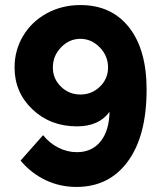

<svg xmlns="http://www.w3.org/2000/svg" viewBox="-20 -736 647 766"><path d="M287.1 -231.9Q375 -231.9 417 -290Q415.5 -213.9 380.9 -171.4Q346.2 -128.9 287.1 -128.9Q248.5 -128.9 213.1 -146.7Q177.7 -164.6 151.9 -196.8L62 -95.2Q105 -44.4 162.1 -17.3Q219.2 9.8 285.2 9.8Q415.5 9.8 490.2 -92.3Q564.9 -194.3 564.9 -378.9Q564.9 -537.6 494.9 -626.7Q424.8 -715.8 300.8 -715.8Q227.1 -715.8 166.7 -682.9Q106.4 -649.9 72.3 -592.8Q38.1 -535.6 38.1 -466.8Q38.1 -367.2 109.6 -299.6Q181.2 -231.9 287.1 -231.9ZM411.1 -466.8Q411.1 -421.9 378.7 -390.4Q346.2 -358.9 300.8 -358.9Q255.4 -358.9 223.1 -390.4Q190.9 -421.9 190.9 -466.8Q190.9 -513.2 223.6 -547.1Q256.3 -581.1 300.8 -581.1Q344.7 -581.1 377.9 -547.1Q411.1 -513.2 411.1 -466.8Z"/></svg>

Font: Raleway-v4020 ExtraBold
Style: Regular
Weight: 800
Designer: Matt McInerney, Pablo Impallari, Rodrigo Fuenzalida
Foundry: Matt McInerney, Pablo Impallari, Rodrigo Fuenzalida
Version: Version 4.020;PS 004.020;hotconv 1.0.88;makeotf.lib2.5.64775